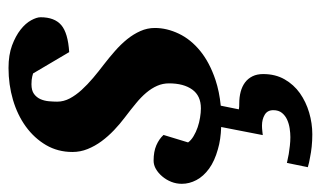

<svg xmlns="http://www.w3.org/2000/svg" viewBox="-182 -366 771 462"><g transform="rotate(-90 204.0 -134.5)"><path d="M257.3 112.8Q257.3 142.1 244.6 164.3Q231.9 186.5 211.2 201.2Q190.4 215.8 164.6 223.4Q138.7 231 112.3 231Q96.7 231 82.5 229.5Q68.4 228 57.1 225.6Q44.4 223.6 33.2 220.2L43.5 169.9Q54.2 172.4 64.9 174.3Q74.2 175.8 85 177Q95.7 178.2 105.5 178.2Q115.2 178.2 126.5 176.5Q137.7 174.8 147.5 170.4Q157.2 166 163.8 158Q170.4 149.9 170.4 137.2Q170.4 123 159.4 116.5Q148.4 109.9 133.3 109.9Q130.9 109.9 127 110.1Q123 110.4 119.1 110.8L110.4 111.8L129.9 11.7Q99.6 10.7 76.7 3.9Q48.3 -3.9 29.8 -17.3Q11.2 -30.8 2.2 -47.9Q-6.8 -64.9 -6.8 -83Q-6.8 -96.2 -2 -108.4Q2.9 -120.6 11 -130.1Q19 -139.6 28.8 -145.3Q38.6 -150.9 48.8 -150.9Q70.8 -150.9 85.9 -144.3Q101.1 -137.7 110.8 -127L92.8 -67.9Q98.1 -60.5 107.9 -54.7Q117.7 -48.8 129.2 -44.9Q140.6 -41 152.6 -39.1Q164.6 -37.1 174.8 -37.1Q205.1 -37.1 220 -57.9Q234.9 -78.6 234.9 -113.8Q234.9 -128.9 229 -142.3Q223.1 -155.8 212.4 -168.5Q201.7 -181.2 186.5 -193.6Q171.4 -206.1 152.8 -220.2Q137.2 -231.9 122.3 -246.1Q107.4 -260.3 95.7 -276.1Q84 -292 76.9 -309.6Q69.8 -327.1 69.8 -346.2Q69.8 -381.3 86.4 -409.7Q103 -438 130.9 -458.3Q158.7 -478.5 195.3 -489.3Q231.9 -500 272 -500Q303.2 -500 326.2 -491.5Q349.1 -482.9 364.3 -470.9Q379.4 -459 386.7 -445.6Q394 -432.1 394 -422.9Q394 -389.2 375 -373Q356 -356.9 310.1 -354L258.8 -440.9Q255.4 -441.9 251.5 -442.9Q248 -443.8 243.2 -444.3Q238.3 -444.8 232.9 -444.8Q217.8 -444.8 209.5 -438.7Q201.2 -432.6 197 -423.3Q192.9 -414.1 191.9 -403.1Q190.9 -392.1 190.9 -382.8Q190.9 -367.2 198.7 -352.5Q206.5 -337.9 219.2 -324Q231.9 -310.1 247.8 -296.6Q263.7 -283.2 279.8 -271Q296.9 -257.8 312.7 -243.9Q328.6 -230 341.1 -214.6Q353.5 -199.2 360.8 -182.6Q368.2 -166 368.2 -147.9Q368.2 -119.1 354.5 -90.3Q340.8 -61.5 313 -38.8Q285.2 -16.1 243.2 -2Q215.3 7.3 181.2 10.7L172.4 54.2Q173.8 54.7 175.8 54.7Q178.2 55.2 186.5 55.2Q201.7 55.2 214.6 58.6Q227.5 62 237.1 69.1Q246.6 76.2 252 87.2Q257.3 98.1 257.3 112.8Z"/></g></svg>

Font: Charis SIL Phon
Style: Bold Italic
Weight: 700
Italic angle: -11°
Foundry: SIL International
Version: Version 5.000